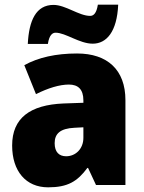

<svg xmlns="http://www.w3.org/2000/svg" viewBox="-20 -792 616 822"><path d="M99 -604H185C191 -644 206 -652 218 -652C261 -652 320 -605 377 -605C436 -605 481 -656 486 -772H399C393 -734 380 -724 366 -724C318 -724 261 -771 209 -771C134 -771 104 -704 99 -604ZM310 -563C219 -563 144 -546 84 -513L134 -389C186 -415 235 -430 275 -430C314 -430 337 -410 337 -362V-352L252 -349C109 -343 32 -287 32 -169C32 -59 91 10 186 10C270 10 311 -15 354 -73H357L391 0H517V-363C517 -494 439 -563 310 -563ZM299 -245 337 -247V-202C337 -155 304 -123 263 -123C233 -123 214 -141 214 -179C214 -220 238 -242 299 -245Z"/></svg>

Font: Noto Sans Kannada SemiCondensed Black
Style: Regular
Weight: 900
Width: 4
Designer: Jelle Bosma - Monotype Design Team
Foundry: Monotype Imaging Inc.
Version: Version 2.005